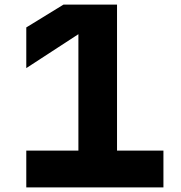

<svg xmlns="http://www.w3.org/2000/svg" viewBox="-20 -820 790 840"><path d="M492 -800V-161H695V0H95V-161H323V-705L353 -690L95 -522V-700L258 -800Z"/></svg>

Font: Martian Mono SemiExpanded
Style: Bold
Weight: 700
Width: 6
Designer: Roman Shamin
Foundry: Evil Martians
Version: Version 1.000